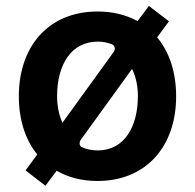

<svg xmlns="http://www.w3.org/2000/svg" viewBox="-20 -590 648 638"><path d="M502.1 -465.9 541.5 -519.2 474.8 -570.3 437.1 -519.9C399.5 -540.5 354.8 -551.8 304 -551.8C144.2 -551.8 42.6 -439.3 42.6 -269.9C42.6 -191.4 64.6 -125 103.7 -76.7L65 -23.8L131 27.3L168.3 -22.7C206.3 -0.4 252.1 11.4 304 11.4C463.8 11.4 565.3 -101.6 565.3 -269.9C565.3 -350.1 542.6 -417.6 502.1 -465.9ZM169.7 -270.6C169.7 -371.4 214.1 -451.7 304.7 -451.7C322.1 -451.7 337.7 -448.5 351.9 -442.8C362.2 -438.6 364.3 -426.8 358 -417.6L187.5 -182.2C175.8 -207.4 169.7 -238.6 169.7 -270.6ZM304.7 -90.2C284.8 -90.2 267 -94.1 252.1 -100.9C243.3 -104.8 242.2 -116.8 248.6 -125.7L418.7 -360.8C431.8 -335.2 438.2 -303.6 438.2 -270.6C438.2 -169.7 393.8 -90.2 304.7 -90.2Z"/></svg>

Font: RA Gorm Semi Bold
Style: Regular
Weight: 600
Designer: Rasmus Andersson
Foundry: rsms
Version: Version 3.000;hotconv 1.0.109;makeotfexe 2.5.65596